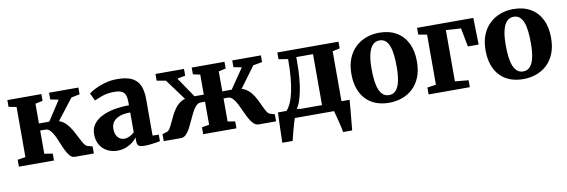

<svg xmlns="http://www.w3.org/2000/svg" viewBox="-54 -971 4600 1558"><g transform="rotate(-10 2246.5 -191.5)"><path d="M32.5 0V-57L98 -67.5V-480L34 -493V-548.5H314.5V-493L253.5 -480V-317H338.5L444.5 -479.5L377.5 -493V-548.5H619.5V-493L550 -479L417 -307.5Q451 -295.5 475.5 -269.5Q500 -243.5 518.5 -211Q537 -178.5 552 -147.8Q567 -117 580.8 -95.2Q594.5 -73.5 610 -69L650 -58V0H493Q471 0 454 -18.8Q437 -37.5 422.8 -66.8Q408.5 -96 395.2 -129.2Q382 -162.5 367.5 -192Q353 -221.5 335.8 -240.2Q318.5 -259 295.5 -259H253.5V-67.5L321.5 -57V0Z M843.5 11Q798.5 11 761 -8.2Q723.5 -27.5 701.2 -64.5Q679 -101.5 679 -154Q679 -200.5 704 -234.8Q729 -269 773 -291.2Q817 -313.5 874.8 -324.5Q932.5 -335.5 998.5 -336V-363.5Q998.5 -398 990.2 -420Q982 -442 960.5 -452.8Q939 -463.5 898.5 -463.5Q842 -463.5 800 -448.2Q758 -433 734 -422L704 -484.5Q717 -495.5 751 -513.8Q785 -532 834.2 -546.8Q883.5 -561.5 942 -561.5Q1017 -561.5 1061.2 -539.5Q1105.5 -517.5 1125 -473.2Q1144.5 -429 1144.5 -361V-60L1195.5 -59V-5Q1184 -2.5 1162 1Q1140 4.5 1114.8 7.2Q1089.5 10 1068 10Q1032 10 1018.8 -0.2Q1005.5 -10.5 1005.5 -41.5V-68.5Q994 -52.5 971.2 -33.8Q948.5 -15 916.2 -2Q884 11 843.5 11ZM916.5 -75Q936 -75 959 -85.8Q982 -96.5 998.5 -113V-276.5Q942 -276.5 907 -262Q872 -247.5 856.2 -223.5Q840.5 -199.5 840.5 -170.5Q840.5 -140 850 -118.8Q859.5 -97.5 876.8 -86.2Q894 -75 916.5 -75Z M1226 0V-58L1263 -69Q1278 -73.5 1290 -93.2Q1302 -113 1314.5 -141Q1327 -169 1342.2 -199Q1357.5 -229 1378.2 -255Q1399 -281 1427.8 -297Q1456.5 -313 1496 -312L1498 -250.5L1329 -480L1254.5 -493V-548.5H1489.5V-493L1423 -480L1535 -315.5H1611.5V-480L1553 -493V-548.5H1823V-493L1764 -480V-315.5H1841.5L1954 -480L1887 -493V-548.5H2123V-493L2048.5 -480L1879.5 -250.5L1881.5 -312Q1921 -313 1949.8 -297Q1978.5 -281 1999.2 -255Q2020 -229 2035.2 -199Q2050.5 -169 2063 -141Q2075.5 -113 2087.8 -93.2Q2100 -73.5 2114.5 -69L2151.5 -58V0H2009.5Q1985.5 0 1966.5 -18.5Q1947.5 -37 1931.8 -66.5Q1916 -96 1901.5 -128.8Q1887 -161.5 1872 -190.8Q1857 -220 1839.5 -238.5Q1822 -257 1799.5 -257H1764V-67L1825 -57V0H1551V-57L1611.5 -67V-257H1576.5Q1554.5 -257 1536.8 -238.5Q1519 -220 1504 -190.8Q1489 -161.5 1474.5 -128.8Q1460 -96 1444.5 -66.5Q1429 -37 1410.2 -18.5Q1391.5 0 1367 0Z M2219.5 0V-61L2243 -61.5Q2266.5 -84.5 2283.8 -122Q2301 -159.5 2312.2 -211.5Q2323.5 -263.5 2329.5 -330.8Q2335.5 -398 2335.5 -480.5L2258.5 -493V-548.5H2762.5V-493L2702.5 -480.5V0ZM2331 -65H2541.5V-485H2403.5V-437Q2403.5 -370 2398.2 -311.2Q2393 -252.5 2383.2 -204Q2373.5 -155.5 2360.2 -120.2Q2347 -85 2331 -65ZM2171 180Q2172 150.5 2173 109Q2174 67.5 2175.8 21.2Q2177.5 -25 2179 -68.5H2358.5L2307 -1.5Q2302 10 2294.5 35.5Q2287 61 2279.2 90.5Q2271.5 120 2265 144.8Q2258.5 169.5 2256.5 180ZM2672.5 180Q2670 164 2664.2 138.2Q2658.5 112.5 2651.5 84.8Q2644.5 57 2638.2 33.8Q2632 10.5 2629 -0.5L2594.5 -68.5H2769.5Q2768 -54 2766 -28.5Q2764 -3 2761.2 27.5Q2758.5 58 2755.5 88Q2752.5 118 2750.5 142.5Q2748.5 167 2747 180Z M2820 -271Q2820 -345 2842.5 -399.8Q2865 -454.5 2904 -490.8Q2943 -527 2993 -545Q3043 -563 3098 -563Q3181 -563 3239.8 -529Q3298.5 -495 3330 -432Q3361.5 -369 3361.5 -280.5Q3361.5 -205 3338.8 -150Q3316 -95 3277 -59.2Q3238 -23.5 3188 -6.2Q3138 11 3083 11Q3021.5 11 2972.8 -8Q2924 -27 2890 -63.5Q2856 -100 2838 -152.5Q2820 -205 2820 -271ZM3093 -50.5Q3126 -50.5 3148 -73.8Q3170 -97 3181.2 -145Q3192.5 -193 3192.5 -268Q3192.5 -323.5 3187.2 -366.8Q3182 -410 3170.2 -440Q3158.5 -470 3139 -485.5Q3119.5 -501 3091 -501Q3058 -501 3035.2 -478Q3012.5 -455 3000.5 -407Q2988.5 -359 2988.5 -283Q2988.5 -227.5 2994.2 -184.2Q3000 -141 3012.5 -111.2Q3025 -81.5 3044.8 -66Q3064.5 -50.5 3093 -50.5Z M3408.5 0V-57L3480.5 -67.5V-480L3410 -493V-548.5H3873.5L3878.5 -328H3790L3760.5 -482L3637 -490V-67.5L3748 -57V0Z M3925.5 -271Q3925.5 -345 3948 -399.8Q3970.5 -454.5 4009.5 -490.8Q4048.5 -527 4098.5 -545Q4148.5 -563 4203.5 -563Q4286.5 -563 4345.2 -529Q4404 -495 4435.5 -432Q4467 -369 4467 -280.5Q4467 -205 4444.2 -150Q4421.5 -95 4382.5 -59.2Q4343.5 -23.5 4293.5 -6.2Q4243.5 11 4188.5 11Q4127 11 4078.2 -8Q4029.5 -27 3995.5 -63.5Q3961.5 -100 3943.5 -152.5Q3925.5 -205 3925.5 -271ZM4198.5 -50.5Q4231.5 -50.5 4253.5 -73.8Q4275.5 -97 4286.8 -145Q4298 -193 4298 -268Q4298 -323.5 4292.8 -366.8Q4287.5 -410 4275.8 -440Q4264 -470 4244.5 -485.5Q4225 -501 4196.5 -501Q4163.5 -501 4140.8 -478Q4118 -455 4106 -407Q4094 -359 4094 -283Q4094 -227.5 4099.8 -184.2Q4105.5 -141 4118 -111.2Q4130.5 -81.5 4150.2 -66Q4170 -50.5 4198.5 -50.5Z"/></g></svg>

Font: Merriweather 36pt ExtraBold
Style: Regular
Weight: 800
Designer: Eben Sorkin
Foundry: Eben Sorkin
Version: Version 2.100